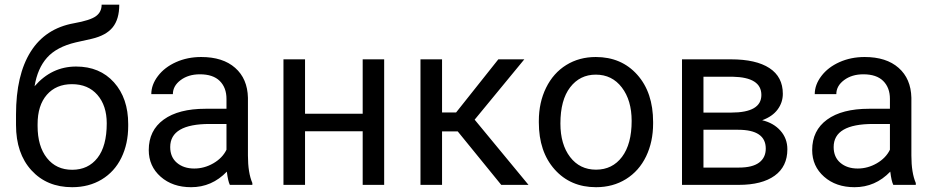

<svg xmlns="http://www.w3.org/2000/svg" viewBox="-20 -778 3929 808"><path d="M300.3 -498Q399.9 -498 459.7 -431.4Q519.5 -364.7 519.5 -255.9V-247.6Q519.5 -172.9 490.7 -114Q461.9 -55.2 408 -22.7Q354 9.8 283.7 9.8Q177.2 9.8 112.3 -61.3Q47.4 -132.3 47.4 -252V-295.9Q47.4 -462.4 109.1 -560.5Q170.9 -658.7 291.5 -680.2Q359.9 -692.4 383.8 -710Q407.7 -727.5 407.7 -758.3H481.9Q481.9 -697.3 454.3 -663.1Q426.8 -628.9 366.2 -614.7L298.8 -599.6Q218.3 -580.6 178 -535.4Q137.7 -490.2 125.5 -415Q197.3 -498 300.3 -498ZM282.7 -423.8Q216.3 -423.8 177.2 -379.2Q138.2 -334.5 138.2 -255.4V-247.6Q138.2 -162.6 177.5 -113Q216.8 -63.5 283.7 -63.5Q351.1 -63.5 390.1 -113.3Q429.2 -163.1 429.2 -258.8Q429.2 -333.5 389.9 -378.7Q350.6 -423.8 282.7 -423.8Z M947.3 0Q939.5 -15.6 934.6 -55.7Q871.6 9.8 784.2 9.8Q706.1 9.8 656 -34.4Q606 -78.6 606 -146.5Q606 -229 668.7 -274.7Q731.4 -320.3 845.2 -320.3H933.1V-361.8Q933.1 -409.2 904.8 -437.3Q876.5 -465.3 821.3 -465.3Q772.9 -465.3 740.2 -440.9Q707.5 -416.5 707.5 -381.8H616.7Q616.7 -421.4 644.8 -458.3Q672.9 -495.1 720.9 -516.6Q769 -538.1 826.7 -538.1Q918 -538.1 969.7 -492.4Q1021.5 -446.8 1023.4 -366.7V-123.5Q1023.4 -50.8 1042 -7.8V0ZM797.4 -68.8Q839.8 -68.8 877.9 -90.8Q916 -112.8 933.1 -147.9V-256.3H862.3Q696.3 -256.3 696.3 -159.2Q696.3 -116.7 724.6 -92.8Q752.9 -68.8 797.4 -68.8Z M1596.7 0H1506.3V-225.6H1263.7V0H1172.9V-528.3H1263.7V-299.3H1506.3V-528.3H1596.7Z M1906.2 -225.1H1840.3V0H1749.5V-528.3H1840.3V-304.7H1899.4L2077.1 -528.3H2186.5L1977.5 -274.4L2204.1 0H2089.4Z M2247.6 -269Q2247.6 -346.7 2278.1 -408.7Q2308.6 -470.7 2363 -504.4Q2417.5 -538.1 2487.3 -538.1Q2595.2 -538.1 2661.9 -463.4Q2728.5 -388.7 2728.5 -264.6V-258.3Q2728.5 -181.2 2699 -119.9Q2669.4 -58.6 2614.5 -24.4Q2559.6 9.8 2488.3 9.8Q2380.9 9.8 2314.2 -64.9Q2247.6 -139.6 2247.6 -262.7ZM2338.4 -258.3Q2338.4 -170.4 2379.2 -117.2Q2419.9 -64 2488.3 -64Q2557.1 -64 2597.7 -117.9Q2638.2 -171.9 2638.2 -269Q2638.2 -356 2596.9 -409.9Q2555.7 -463.9 2487.3 -463.9Q2420.4 -463.9 2379.4 -410.6Q2338.4 -357.4 2338.4 -258.3Z M2850.1 0V-528.3H3056.2Q3161.6 -528.3 3218 -491.5Q3274.4 -454.6 3274.4 -383.3Q3274.4 -346.7 3252.4 -317.1Q3230.5 -287.6 3187.5 -272Q3235.4 -260.7 3264.4 -228Q3293.5 -195.3 3293.5 -149.9Q3293.5 -77.1 3240 -38.6Q3186.5 0 3088.9 0ZM2940.4 -231.9V-72.8H3089.8Q3146.5 -72.8 3174.6 -93.8Q3202.6 -114.7 3202.6 -152.8Q3202.6 -231.9 3086.4 -231.9ZM2940.4 -304.2H3057.1Q3184.1 -304.2 3184.1 -378.4Q3184.1 -452.6 3064 -455.1H2940.4Z M3739.3 0Q3731.4 -15.6 3726.6 -55.7Q3663.6 9.8 3576.2 9.8Q3498 9.8 3448 -34.4Q3397.9 -78.6 3397.9 -146.5Q3397.9 -229 3460.7 -274.7Q3523.4 -320.3 3637.2 -320.3H3725.1V-361.8Q3725.1 -409.2 3696.8 -437.3Q3668.5 -465.3 3613.3 -465.3Q3564.9 -465.3 3532.2 -440.9Q3499.5 -416.5 3499.5 -381.8H3408.7Q3408.7 -421.4 3436.8 -458.3Q3464.8 -495.1 3512.9 -516.6Q3561 -538.1 3618.7 -538.1Q3710 -538.1 3761.7 -492.4Q3813.5 -446.8 3815.4 -366.7V-123.5Q3815.4 -50.8 3834 -7.8V0ZM3589.4 -68.8Q3631.8 -68.8 3669.9 -90.8Q3708 -112.8 3725.1 -147.9V-256.3H3654.3Q3488.3 -256.3 3488.3 -159.2Q3488.3 -116.7 3516.6 -92.8Q3544.9 -68.8 3589.4 -68.8Z"/></svg>

Font: RobotoInd
Style: Regular
Weight: 400
Designer: Google
Version: Version 2.001101; 2014